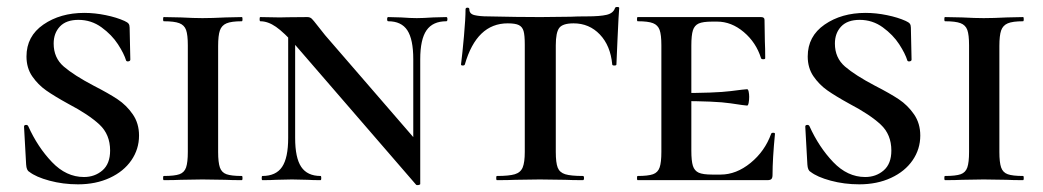

<svg xmlns="http://www.w3.org/2000/svg" viewBox="-20 -517 2994 551"><path d="M249 -271Q292 -249 317.5 -232Q343 -215 361 -189Q379 -163 379 -128Q379 -89 357 -57Q335 -25 295 -6.5Q255 12 204 12Q161 12 122 1.5Q83 -9 64 -24Q56 -28 55 -45L49 -153V-154Q49 -158 54 -158.5Q59 -159 61 -155Q88 -95 129 -52Q170 -9 221 -9Q252 -9 274 -28Q296 -47 296 -85Q296 -131 265.5 -159.5Q235 -188 176 -219Q136 -241 112.5 -257.5Q89 -274 72.5 -298Q56 -322 56 -355Q56 -413 104.5 -446.5Q153 -480 222 -480Q252 -480 283.5 -473.5Q315 -467 337 -457Q346 -453 349 -449Q352 -445 352 -438L354 -346Q354 -342 349 -341Q344 -340 342 -343Q336 -363 318.5 -390Q301 -417 271.5 -438.5Q242 -460 205 -460Q170 -460 152 -441Q134 -422 134 -392Q134 -351 163 -326Q192 -301 249 -271Z M674 -12Q676 -12 676 -6Q676 0 674 0Q644 0 627 -1L561 -2L499 -1Q481 0 450 0Q448 0 448 -6Q448 -12 450 -12Q481 -12 495 -17Q509 -22 514 -36.5Q519 -51 519 -81V-387Q519 -417 514 -431Q509 -445 494.5 -450.5Q480 -456 450 -456Q448 -456 448 -462Q448 -468 450 -468L499 -467Q537 -465 561 -465Q588 -465 628 -467L674 -468Q676 -468 676 -462Q676 -456 674 -456Q644 -456 630 -450Q616 -444 611 -429.5Q606 -415 606 -385V-81Q606 -51 611 -36.5Q616 -22 630 -17Q644 -12 674 -12Z M807 -446 827 -443V-121Q827 -64 844.5 -38Q862 -12 900 -12Q902 -12 902 -6Q902 0 900 0Q876 0 863 -1L818 -2L772 -1Q758 0 733 0Q731 0 731 -6Q731 -12 733 -12Q772 -12 789.5 -38Q807 -64 807 -121ZM1174 13 829 -386Q795 -424 772 -440Q749 -456 727 -456Q725 -456 725 -462Q725 -468 727 -468L783 -467Q792 -467 806 -467.5Q820 -468 862 -468Q870 -468 875 -463Q880 -458 890 -445L913 -416L1176 -112L1186 11Q1186 13 1181 14Q1176 15 1174 13ZM1186 11 1166 -20V-347Q1166 -404 1149 -430Q1132 -456 1094 -456Q1091 -456 1091 -462Q1091 -468 1094 -468L1131 -467Q1159 -465 1176 -465Q1193 -465 1223 -467L1261 -468Q1264 -468 1264 -462Q1264 -456 1261 -456Q1222 -456 1204 -430Q1186 -404 1186 -347Z M1314 -332Q1313 -329 1308 -329Q1303 -329 1303 -332Q1307 -363 1311.5 -413.5Q1316 -464 1316 -490Q1316 -495 1321.5 -495Q1327 -495 1327 -490Q1327 -477 1342 -473.5Q1357 -470 1380 -470Q1466 -468 1531 -468L1618 -469Q1635 -470 1664 -470Q1702 -470 1721 -474.5Q1740 -479 1745 -494Q1746 -497 1751.5 -497Q1757 -497 1757 -494Q1757 -488 1755 -464Q1754 -439 1752 -401.5Q1750 -364 1749 -332Q1749 -329 1743 -329Q1737 -329 1737 -332Q1732 -386 1701.5 -418Q1671 -450 1626 -450Q1595 -450 1585 -437Q1575 -424 1575 -387V-81Q1575 -50 1580.5 -36Q1586 -22 1602 -17Q1618 -12 1653 -12Q1656 -12 1656 -6Q1656 0 1653 0Q1621 0 1602 -1L1529 -2L1459 -1Q1440 0 1406 0Q1404 0 1404 -6Q1404 -12 1406 -12Q1441 -12 1457.5 -17Q1474 -22 1480 -36.5Q1486 -51 1486 -81V-389Q1486 -416 1482.5 -428Q1479 -440 1469 -445Q1459 -450 1437 -450Q1348 -450 1314 -332Z M1810 -12Q1840 -12 1854 -17Q1868 -22 1873 -36.5Q1878 -51 1878 -81V-387Q1878 -417 1873 -431Q1868 -445 1854 -450.5Q1840 -456 1810 -456Q1808 -456 1808 -462Q1808 -468 1810 -468H2164Q2174 -468 2174 -460L2175 -398Q2176 -379 2176 -350Q2176 -347 2170.5 -347Q2165 -347 2164 -350Q2150 -395 2114.5 -425Q2079 -455 2038 -455H2024Q1997 -455 1985 -449.5Q1973 -444 1968.5 -430Q1964 -416 1964 -386V-85Q1964 -55 1968.5 -41Q1973 -27 1985 -21.5Q1997 -16 2024 -16H2048Q2093 -16 2134 -49.5Q2175 -83 2193 -133Q2194 -136 2199 -136Q2204 -136 2204 -133Q2197 -61 2197 -15Q2197 -7 2194 -3.5Q2191 0 2182 0H1810Q1808 0 1808 -6Q1808 -12 1810 -12ZM1926 -227V-250Q2034 -250 2076.5 -255.5Q2119 -261 2124 -261Q2127 -261 2128.5 -254Q2130 -247 2130 -239Q2130 -230 2128.5 -222Q2127 -214 2124 -214Q2119 -214 2076.5 -220.5Q2034 -227 1926 -227Z M2491 -271Q2534 -249 2559.5 -232Q2585 -215 2603 -189Q2621 -163 2621 -128Q2621 -89 2599 -57Q2577 -25 2537 -6.5Q2497 12 2446 12Q2403 12 2364 1.5Q2325 -9 2306 -24Q2298 -28 2297 -45L2291 -153V-154Q2291 -158 2296 -158.5Q2301 -159 2303 -155Q2330 -95 2371 -52Q2412 -9 2463 -9Q2494 -9 2516 -28Q2538 -47 2538 -85Q2538 -131 2507.5 -159.5Q2477 -188 2418 -219Q2378 -241 2354.5 -257.5Q2331 -274 2314.5 -298Q2298 -322 2298 -355Q2298 -413 2346.5 -446.5Q2395 -480 2464 -480Q2494 -480 2525.5 -473.5Q2557 -467 2579 -457Q2588 -453 2591 -449Q2594 -445 2594 -438L2596 -346Q2596 -342 2591 -341Q2586 -340 2584 -343Q2578 -363 2560.5 -390Q2543 -417 2513.5 -438.5Q2484 -460 2447 -460Q2412 -460 2394 -441Q2376 -422 2376 -392Q2376 -351 2405 -326Q2434 -301 2491 -271Z M2916 -12Q2918 -12 2918 -6Q2918 0 2916 0Q2886 0 2869 -1L2803 -2L2741 -1Q2723 0 2692 0Q2690 0 2690 -6Q2690 -12 2692 -12Q2723 -12 2737 -17Q2751 -22 2756 -36.5Q2761 -51 2761 -81V-387Q2761 -417 2756 -431Q2751 -445 2736.5 -450.5Q2722 -456 2692 -456Q2690 -456 2690 -462Q2690 -468 2692 -468L2741 -467Q2779 -465 2803 -465Q2830 -465 2870 -467L2916 -468Q2918 -468 2918 -462Q2918 -456 2916 -456Q2886 -456 2872 -450Q2858 -444 2853 -429.5Q2848 -415 2848 -385V-81Q2848 -51 2853 -36.5Q2858 -22 2872 -17Q2886 -12 2916 -12Z"/></svg>

Font: Cormorant SC SemiBold
Style: Regular
Weight: 600
Designer: Christian Thalmann (Catharsis Fonts)
Foundry: Catharsis Fonts
Version: Version 4.000